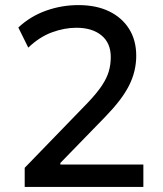

<svg xmlns="http://www.w3.org/2000/svg" viewBox="-20 -734 640 754"><path d="M77 0V-75L325 -331Q361 -369 380.5 -398.5Q400 -428 407.5 -454.5Q415 -481 415 -510Q415 -565 378.5 -595Q342 -625 280 -625Q233 -625 184 -607Q135 -589 91 -547L52 -626Q99 -670 160.5 -692Q222 -714 288 -714Q358 -714 408.5 -689.5Q459 -665 487 -620.5Q515 -576 515 -515Q515 -485 508 -455.5Q501 -426 486.5 -397.5Q472 -369 449 -339Q426 -309 394 -276L217 -94V-88H543V0Z"/></svg>

Font: Nunito Sans 12pt ExtraLight 6pt Medium
Style: Regular
Weight: 500
Version: Version 3.101;gftools[0.9.27]